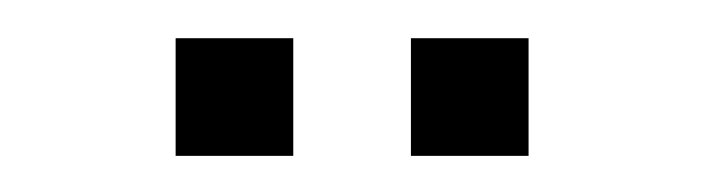

<svg xmlns="http://www.w3.org/2000/svg" viewBox="-20 -802 373 102"><path d="M135.8 -719.2H73.3V-781.7H135.8ZM260.8 -719.2H198.3V-781.7H260.8Z"/></svg>

Font: Yulong
Style: Regular
Weight: 400
Designer: GGBotNet
Foundry: f0n7.com
Version: 1.00